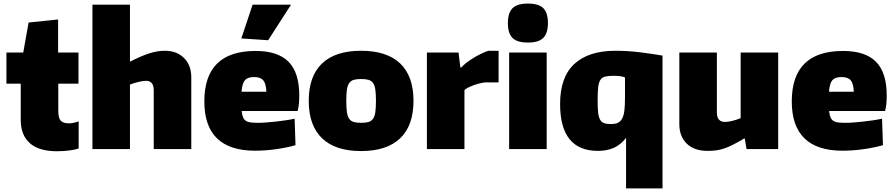

<svg xmlns="http://www.w3.org/2000/svg" viewBox="-20 -834 5007 1074"><path d="M298 12Q198 12 147 -33Q96 -78 96 -164V-366H16V-540H110L140 -708L305 -725V-540H419V-366H306V-215Q306 -174 319.5 -159Q333 -144 366 -144Q389 -144 420 -155V-3Q398 4 365 8Q332 12 298 12Z M497 -808H707V-489Q770 -521 815 -535.5Q860 -550 902 -550Q969 -550 1009.5 -509.5Q1050 -469 1050 -401V0H840V-328Q840 -382 797 -382Q782 -382 757.5 -376.5Q733 -371 707 -361V0H497Z M1330 -619 1393 -808H1608L1480 -609ZM1407 9Q1123 9 1123 -267Q1123 -549 1410 -549Q1534 -549 1594 -488.5Q1654 -428 1654 -301Q1654 -273 1652 -253Q1650 -233 1645 -213H1332Q1334 -191 1339.5 -178Q1345 -165 1355.5 -158Q1366 -151 1383 -149Q1400 -147 1424 -147Q1445 -147 1470.5 -149Q1496 -151 1523.5 -154Q1551 -157 1578 -161Q1605 -165 1628 -170L1633 -22Q1585 -8 1524.5 0.5Q1464 9 1407 9ZM1401 -403Q1366 -403 1350.5 -386Q1335 -369 1331 -321H1470Q1468 -367 1452.5 -385Q1437 -403 1401 -403Z M2000 11Q1856 11 1781.5 -60.5Q1707 -132 1707 -270Q1707 -408 1781.5 -479Q1856 -550 2000 -550Q2144 -550 2218.5 -479Q2293 -408 2293 -270Q2293 -132 2218.5 -60.5Q2144 11 2000 11ZM2000 -147Q2025 -147 2041 -151.5Q2057 -156 2066.5 -169.5Q2076 -183 2079.5 -207Q2083 -231 2083 -270Q2083 -309 2079.5 -333Q2076 -357 2066.5 -370Q2057 -383 2041 -387.5Q2025 -392 2000 -392Q1975 -392 1959 -387.5Q1943 -383 1933.5 -369.5Q1924 -356 1920.5 -332.5Q1917 -309 1917 -270Q1917 -231 1920.5 -207Q1924 -183 1933.5 -169.5Q1943 -156 1959 -151.5Q1975 -147 2000 -147Z M2368 -540H2545L2555 -457H2561Q2571 -469 2588.5 -482.5Q2606 -496 2627 -509Q2648 -522 2670.5 -533Q2693 -544 2712 -550H2769V-373H2692Q2676 -371 2659 -366.5Q2642 -362 2626 -356Q2610 -350 2597.5 -343.5Q2585 -337 2578 -330V0H2368Z M2933 -596Q2873 -596 2847 -621.5Q2821 -647 2821 -705Q2821 -762 2847 -788Q2873 -814 2933 -814Q2994 -814 3019.5 -788Q3045 -762 3045 -705Q3045 -649 3019.5 -622.5Q2994 -596 2933 -596ZM2828 -540H3038V0H2828Z M3482 -63Q3453 -25 3414.5 -7.5Q3376 10 3325 10Q3113 10 3113 -252Q3113 -403 3193 -476.5Q3273 -550 3422 -550Q3491 -550 3560 -541.5Q3629 -533 3686 -523V220H3482ZM3397 -140Q3421 -140 3436 -147Q3451 -154 3460 -170.5Q3469 -187 3472.5 -214.5Q3476 -242 3476 -283V-401Q3455 -410 3411 -410Q3382 -410 3364.5 -405.5Q3347 -401 3338 -386.5Q3329 -372 3326 -345.5Q3323 -319 3323 -276Q3323 -234 3325.5 -207.5Q3328 -181 3336 -166Q3344 -151 3358.5 -145.5Q3373 -140 3397 -140Z M3938 10Q3863 10 3821.5 -30.5Q3780 -71 3780 -140V-540H3990V-205Q3990 -152 4035 -152Q4052 -152 4075 -157.5Q4098 -163 4123 -173V-540H4333V0H4156L4146 -59H4142Q4108 -39 4083 -26Q4058 -13 4035.5 -5Q4013 3 3990.5 6.5Q3968 10 3938 10Z M4693 9Q4409 9 4409 -267Q4409 -549 4696 -549Q4820 -549 4880 -488.5Q4940 -428 4940 -301Q4940 -273 4938 -253Q4936 -233 4931 -213H4618Q4620 -191 4625.5 -178Q4631 -165 4641.5 -158Q4652 -151 4669 -149Q4686 -147 4710 -147Q4731 -147 4756.5 -149Q4782 -151 4809.5 -154Q4837 -157 4864 -161Q4891 -165 4914 -170L4919 -22Q4871 -8 4810.5 0.5Q4750 9 4693 9ZM4687 -403Q4652 -403 4636.5 -386Q4621 -369 4617 -321H4756Q4754 -367 4738.5 -385Q4723 -403 4687 -403Z"/></svg>

Font: Encode Sans Narrow
Style: Black
Weight: 900
Designer: Pablo Impallari, Andres Torresi
Foundry: Pablo Impallari, Andres Torresi
Version: Version 1.000; ttfautohint (v1.00) -l 8 -r 50 -G 200 -x 14 -